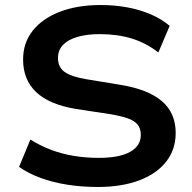

<svg xmlns="http://www.w3.org/2000/svg" viewBox="-20 -735 764 765"><path d="M369 10Q307 10 249 1Q191 -8 142 -26Q93 -44 56 -70L101 -179Q141 -154 183.5 -138Q226 -122 273.5 -114Q321 -106 373 -106Q456 -106 498.5 -130Q541 -154 541 -197Q541 -224 527.5 -239.5Q514 -255 487.5 -264Q461 -273 420 -280L282 -301Q175 -319 123.5 -368.5Q72 -418 72 -498Q72 -565 111 -613.5Q150 -662 219.5 -688.5Q289 -715 381 -715Q437 -715 488 -705.5Q539 -696 581.5 -677.5Q624 -659 656 -632L611 -526Q562 -564 505 -581.5Q448 -599 377 -599Q326 -599 288.5 -588Q251 -577 231 -556Q211 -535 211 -504Q211 -467 238 -448Q265 -429 326 -419L460 -397Q570 -379 625 -332Q680 -285 680 -205Q680 -140 642.5 -91.5Q605 -43 535 -16.5Q465 10 369 10Z"/></svg>

Font: Nunito Sans 10pt SemiExpanded
Style: Bold
Weight: 700
Width: 6
Designer: Vernon Adams
Foundry: Vernon Adams
Version: Version 3.101;gftools[0.9.27]